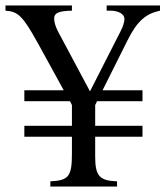

<svg xmlns="http://www.w3.org/2000/svg" viewBox="-73 -682 605 702"><path d="M512 -662H317V-643H331C361 -643 382 -630 382 -613C382 -602 377 -585 368 -568L256 -348L138 -569C130 -585 125 -601 125 -615C125 -635 143 -642 190 -643V-662H-53V-643C-7 -640 10 -624 65 -525L160 -352H16V-312H183L190 -298V-222H16V-182H190V-120C190 -37 178 -22 111 -19V0H355V-19C291 -21 275 -39 275 -109V-182H448V-222H275V-298L282 -312H448V-352H302L394 -536C429 -606 461 -632 512 -643Z"/></svg>

Font: STIX Math
Style: Regular
Weight: 400
Designer: MicroPress Inc., with final additions and corrections provided by Coen Hoffman, Elsevier (retired)
Version: Version 1.1.0